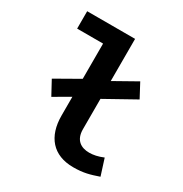

<svg xmlns="http://www.w3.org/2000/svg" viewBox="-189 -967 1078 1128"><g transform="rotate(30 350.0 -403.5)"><path d="M597 -128C561 -113 531 -107 503 -107C448 -107 403 -134 403 -208V-414L604 -526L554 -620L403 -535V-821H78V-703H254V-464L96 -374L147 -280L254 -342V-215C254 -73 327 14 465 14C534 14 574 2 632 -18Z"/></g></svg>

Font: Kawkab Mono
Style: Bold
Weight: 700
Monospace: yes
Designer: Abdullah Arif
Foundry: Abdullah Arif
Version: Version 1.000;PS 000.500;hotconv 1.0.88;makeotf.lib2.5.64775